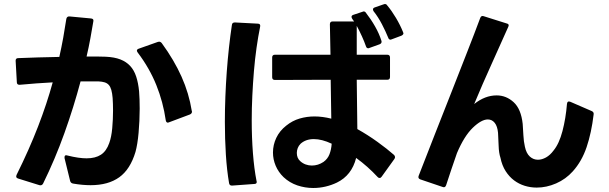

<svg xmlns="http://www.w3.org/2000/svg" viewBox="-20 -888 3040 958"><path d="M71 3Q56 -1 63 -16Q126 -143 170 -257Q214 -371 243 -477Q204 -475 162.5 -472Q121 -469 79 -465H77Q64 -465 64 -478L58 -585Q58 -598 71 -598Q118 -600 170 -601.5Q222 -603 276 -604Q287 -653 295.5 -700Q304 -747 311 -794Q314 -807 327 -806L433 -796Q448 -795 446 -783Q439 -741 431 -697Q423 -653 412 -606Q440 -606 464 -606Q488 -606 507 -605Q551 -603 580.5 -591.5Q610 -580 629.5 -559Q649 -538 659.5 -506Q670 -474 674 -432Q677 -395 677 -346Q677 -316 675.5 -285Q674 -254 671.5 -225.5Q669 -197 665 -172.5Q661 -148 656 -130Q630 -43 575 -3.5Q520 36 432 36Q412 36 390 34Q368 32 345 28Q333 26 330 15L302 -99V-104Q302 -117 317 -112Q373 -98 412 -98Q456 -98 483.5 -116Q511 -134 525 -174Q536 -204 540 -248.5Q544 -293 544 -336Q544 -353 543.5 -369Q543 -385 542 -399Q540 -423 535.5 -439Q531 -455 523 -464Q515 -473 502.5 -477Q490 -481 470 -482H382Q348 -354 301.5 -224Q255 -94 195 28Q189 39 177 36ZM818 -276Q809 -276 807 -288Q794 -379 760 -463.5Q726 -548 667 -626Q663 -632 663 -635Q663 -642 672 -645L768 -679Q770 -680 774 -680Q781 -680 787 -673Q849 -588 886 -505Q923 -422 937 -334Q938 -333 938 -331Q938 -322 928 -317L824 -278Q820 -276 818 -276Z M1543 50Q1502 50 1463.5 37Q1425 24 1395 -4Q1369 -29 1355.5 -61Q1342 -93 1342 -127Q1342 -165 1358.5 -200Q1375 -235 1408 -261Q1439 -286 1475 -296.5Q1511 -307 1549 -307Q1589 -307 1633 -296L1630 -490L1352 -489Q1338 -489 1338 -503V-601Q1338 -615 1352 -615H1629L1626 -767Q1626 -781 1640 -781H1747Q1745 -784 1742 -787.5Q1739 -791 1737 -795Q1734 -800 1734 -804Q1734 -811 1743 -814L1788 -829Q1792 -831 1794 -831Q1802 -831 1806 -824Q1831 -792 1851.5 -756Q1872 -720 1883 -685Q1884 -683 1884 -680Q1884 -671 1874 -667L1824 -649Q1820 -647 1818 -647Q1809 -647 1806 -657Q1798 -680 1786 -706.5Q1774 -733 1760 -759V-615H1912Q1926 -615 1926 -601V-504Q1926 -490 1912 -490H1760L1763 -244Q1815 -215 1863.5 -180Q1912 -145 1946 -115Q1951 -110 1951 -104Q1951 -100 1948 -95L1884 -6Q1880 0 1874 0Q1868 0 1864 -5Q1840 -31 1813 -55Q1786 -79 1757 -100Q1735 -13 1661 23Q1634 36 1604 43Q1574 50 1543 50ZM1137 38Q1125 38 1123 26Q1112 -38 1107 -116Q1102 -194 1102 -280Q1102 -342 1104.5 -405.5Q1107 -469 1111.5 -530.5Q1116 -592 1122.5 -651Q1129 -710 1137 -763Q1138 -776 1152 -776L1266 -770Q1281 -770 1278 -755Q1268 -706 1260 -649.5Q1252 -593 1247 -533Q1242 -473 1239 -410.5Q1236 -348 1236 -288Q1236 -202 1242 -124Q1248 -46 1260 15L1261 19V20Q1261 30 1248 30L1138 38ZM1536 -62Q1567 -62 1594 -80Q1615 -95 1624 -118.5Q1633 -142 1635 -171Q1586 -194 1546 -194Q1506 -194 1480 -171Q1470 -161 1465.5 -149Q1461 -137 1461 -125Q1461 -99 1478 -84Q1490 -73 1505 -67.5Q1520 -62 1536 -62ZM1929 -690Q1920 -690 1917 -700Q1904 -732 1885.5 -767.5Q1867 -803 1844 -832Q1841 -837 1841 -841Q1841 -848 1850 -851L1893 -866Q1899 -868 1900 -868Q1908 -868 1912 -861Q1934 -835 1955.5 -799Q1977 -763 1991 -728Q1993 -724 1993 -722Q1993 -715 1983 -710L1935 -692Q1931 -690 1929 -690Z M2658 48Q2627 48 2598 39Q2569 30 2545 12Q2521 -6 2503 -34Q2485 -62 2477 -101Q2469 -125 2468 -160Q2467 -195 2465 -225Q2462 -258 2448.5 -275Q2435 -292 2414 -292Q2382 -292 2339 -250.5Q2296 -209 2260 -124Q2246 -83 2232 -42.5Q2218 -2 2206 36Q2201 50 2189 45L2077 7Q2064 2 2069 -11Q2107 -110 2149 -216Q2191 -322 2231.5 -425.5Q2272 -529 2309.5 -624.5Q2347 -720 2376 -798Q2381 -812 2394 -807L2508 -771Q2523 -768 2516 -754Q2479 -670 2433.5 -570Q2388 -470 2346 -369Q2400 -412 2458 -412Q2506 -412 2543 -378Q2580 -344 2588 -270Q2590 -244 2591.5 -213Q2593 -182 2599 -156Q2606 -123 2623.5 -107Q2641 -91 2664 -91Q2684 -91 2704.5 -102.5Q2725 -114 2742 -137Q2770 -171 2786.5 -234Q2803 -297 2809 -370Q2811 -386 2826 -380L2932 -334Q2944 -329 2942 -317Q2931 -225 2907 -154Q2883 -83 2838 -33Q2803 6 2755 27Q2707 48 2658 48Z"/></svg>

Font: LINE Seed JP_TTF Bold
Style: Regular
Weight: 700
Designer: LINE & Fontrix & Fontworks
Version: Version 1.009